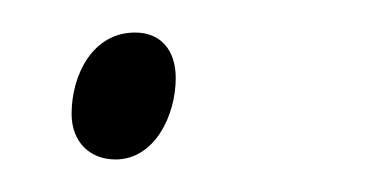

<svg xmlns="http://www.w3.org/2000/svg" viewBox="-20 -91 239 118"><path d="M51 7C75 7 88 -20 88 -43C88 -60 79 -71 63 -71C37 -71 24 -45 24 -21C24 -4 35 7 51 7Z"/></svg>

Font: Noto Sans SemiCondensed ExtraLight
Style: Italic
Weight: 200
Width: 4
Italic angle: -12°
Designer: Monotype Design Team
Foundry: Monotype Imaging Inc.
Version: Version 2.013